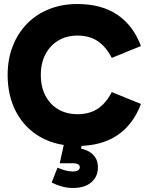

<svg xmlns="http://www.w3.org/2000/svg" viewBox="-20 -713 731 955"><path d="M365 13Q258 13 180 -32Q102 -77 60 -156.5Q18 -236 18 -340Q18 -418 43 -482.5Q68 -547 114 -594.5Q160 -642 224 -667.5Q288 -693 365 -693Q485 -693 564 -639.5Q643 -586 681 -484L536 -425Q507 -481 466 -508.5Q425 -536 365 -536Q312 -536 271 -512Q230 -488 206.5 -444Q183 -400 183 -340Q183 -280 206.5 -236Q230 -192 271 -168.5Q312 -145 365 -145Q425 -145 466 -172Q507 -199 536 -255L681 -196Q643 -94 564 -40.5Q485 13 365 13ZM344 222Q315 222 289 215Q263 208 237 195L266 121Q285 129 304.5 134.5Q324 140 342 140Q360 140 368.5 134Q377 128 377 119Q377 110 369 104.5Q361 99 341 99H277L299 0H389L373 70L344 23Q401 23 434 48.5Q467 74 467 119Q467 166 434 194Q401 222 344 222Z"/></svg>

Font: Gabarito ExtraBold
Style: Regular
Weight: 800
Designer: Leandro Assis / Alvaro Franca / Felipe Casaprima
Foundry: Naipe Foundry
Version: Version 1.000